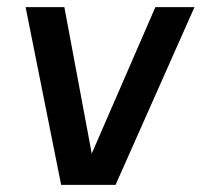

<svg xmlns="http://www.w3.org/2000/svg" viewBox="-20 -520 567 540"><path d="M152 0 52 -500H161L238 -88L417 -500H527L305 0Z"/></svg>

Font: Haskoy SemiBold
Style: Italic
Weight: 600
Designer: Ertekin Erdin
Foundry: Ertekin Erdin
Version: Version 2.000; ttfautohint (v1.8.4.7-5d5b)